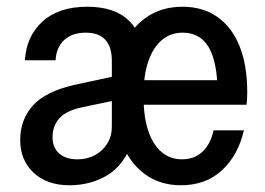

<svg xmlns="http://www.w3.org/2000/svg" viewBox="-20 -540 786 570"><path d="M312 -128V-360Q312 -401 292.5 -422Q273 -443 235 -443Q194 -443 170.5 -421Q147 -399 145 -361H54Q58 -432 106 -476Q154 -520 239 -520Q321 -520 363.5 -478Q406 -436 406 -356V-128ZM186 10Q120 10 80 -27Q40 -64 40 -125Q40 -184 77 -226Q114 -268 201 -288L331 -316V-244L226 -222Q177 -212 156.5 -189Q136 -166 136 -133Q136 -102 155.5 -84.5Q175 -67 210 -67Q239 -67 262 -79.5Q285 -92 298.5 -114Q312 -136 312 -164L377 -126Q349 -50 299 -20Q249 10 186 10ZM517 10Q455 10 410 -23Q365 -56 341.5 -116Q318 -176 318 -255Q318 -336 342.5 -395.5Q367 -455 413 -487.5Q459 -520 522 -520Q582 -520 625 -490Q668 -460 691 -403.5Q714 -347 714 -265Q714 -256 713.5 -247Q713 -238 712 -229H371V-302H651L626 -268Q625 -357 599.5 -400Q574 -443 522 -443Q487 -443 461 -421.5Q435 -400 420.5 -358.5Q406 -317 406 -255Q406 -165 436.5 -116Q467 -67 520 -67Q557 -67 581 -89.5Q605 -112 614 -153H704Q687 -79 639 -34.5Q591 10 517 10Z"/></svg>

Font: Instrument Sans SemiCondensed Medium
Style: Regular
Weight: 500
Width: 4
Designer: Rodrigo Fuenzalida
Foundry: fragTYPE
Version: Version 1.000;gftools[0.9.28]